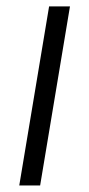

<svg xmlns="http://www.w3.org/2000/svg" viewBox="-20 -565 272 585"><path d="M38.7 0H102.3L193.2 -545.5H129.6Z"/></svg>

Font: TID UI Light
Style: Italic
Weight: 300
Italic angle: -9.39999°
Designer: The TID Project Authors
Foundry: Bakken & Bæck
Version: Version 1.001;hotconv 1.0.109;makeotfexe 2.5.65596